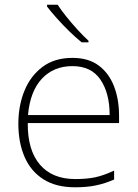

<svg xmlns="http://www.w3.org/2000/svg" viewBox="-20 -786 585 816"><path d="M288 -540Q356 -540 399.5 -507.5Q443 -475 464.5 -419.5Q486 -364 486 -294V-263H98Q97 -148 149.5 -86.5Q202 -25 300 -25Q349 -25 384.5 -32.5Q420 -40 465 -61V-23Q426 -6 387.5 2Q349 10 299 10Q218 10 164.5 -24Q111 -58 84.5 -119Q58 -180 58 -260Q58 -337 84 -400.5Q110 -464 161 -502Q212 -540 288 -540ZM288 -505Q208 -505 158 -451.5Q108 -398 99 -297H446Q446 -390 407 -447.5Q368 -505 288 -505ZM225 -766Q239 -744 261.5 -716Q284 -688 309 -660.5Q334 -633 356 -613V-606H327Q301 -627 273 -654.5Q245 -682 220.5 -709.5Q196 -737 180 -758V-766Z"/></svg>

Font: Noto Sans Arabic UI XLt
Style: Regular
Weight: 200
Designer: Monotype Design Team, Nadine Chahine and Nizar Qandah
Foundry: Monotype Imaging Inc.
Version: Version 2.010; ttfautohint (v1.8.4.7-5d5b)